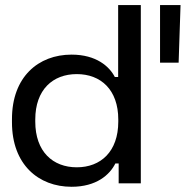

<svg xmlns="http://www.w3.org/2000/svg" viewBox="-20 -720 746 754"><path d="M533 0V-700H444V-417.5H431C410 -458.5 358.5 -505.5 261 -505.5C130.5 -505.5 27 -418 27 -252.5V-239.5C27 -73.5 131.5 13.5 261 13.5C358.5 13.5 411 -33.5 433 -78H446V0ZM281.5 -63C187.5 -63 118.5 -124.5 118.5 -242.5V-250.5C118.5 -368 187.5 -429 281.5 -429C375.5 -429 444.5 -368 444.5 -250.5V-242.5C444.5 -124.5 375.5 -63 281.5 -63ZM608.5 -700V-474H681.5L689 -700Z"/></svg>

Font: MCL Standard
Style: Regular
Weight: 400
Designer: Květoslav Bartoš
Foundry: Florian Karsten
Version: Version 1.001;Glyphs 3.2.3 (3260)